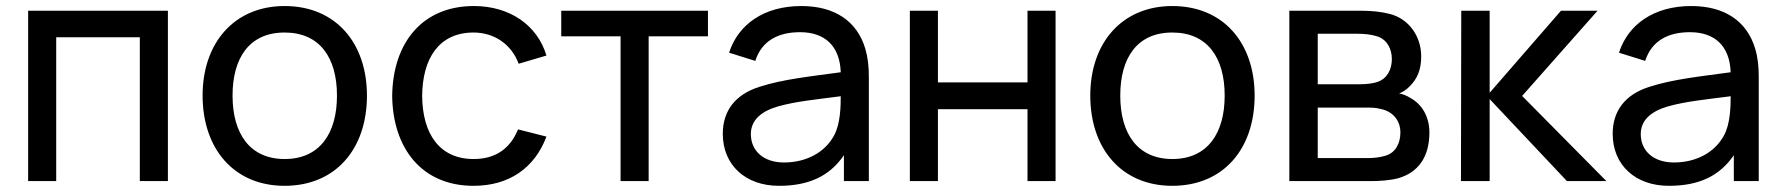

<svg xmlns="http://www.w3.org/2000/svg" viewBox="-20 -598 5890 634"><path d="M534.4 -562.5H72.9V0H165.6V-475H441.7V0H534.4Z M919.8 15.6C1087.5 15.6 1191.7 -105.2 1191.7 -282.3C1191.7 -456.3 1088.5 -578.1 919.8 -578.1C755.2 -578.1 649 -458.3 649 -282.3C649 -107.3 752.1 15.6 919.8 15.6ZM1092.7 -282.3C1092.7 -158.3 1036.5 -72.9 919.8 -72.9C806.3 -72.9 747.9 -155.2 747.9 -282.3C747.9 -405.2 802.1 -490.6 919.8 -490.6C1035.4 -490.6 1092.7 -408.3 1092.7 -282.3Z M1784.4 -414.6C1754.2 -515.6 1662.5 -578.1 1544.8 -578.1C1375 -578.1 1277.1 -457.3 1275 -281.2C1277.1 -109.4 1371.9 15.6 1543.8 15.6C1659.4 15.6 1744.8 -41.7 1784.4 -146.9L1690.6 -170.8C1664.6 -107.3 1616.7 -72.9 1543.8 -72.9C1431.3 -72.9 1375 -156.2 1374 -281.2C1375 -403.1 1428.1 -490.6 1543.8 -490.6C1611.5 -490.6 1668.8 -452.1 1692.7 -387.5Z M2317.7 -562.5H1833.3V-478.1H2029.2V0H2121.9V-478.1H2317.7Z M2849 0V-343.8C2849 -378.1 2845.8 -408.3 2837.5 -436.5C2810.4 -528.1 2736.5 -578.1 2626 -578.1C2503.1 -578.1 2417.7 -517.7 2387.5 -424L2474 -396.9C2495.8 -464.6 2551 -491.7 2621.9 -491.7C2702.1 -491.7 2753.1 -447.9 2756.2 -359.4C2657.3 -345.8 2565.6 -336.5 2488.5 -311.5C2408.3 -286.5 2366.7 -232.3 2366.7 -156.2C2366.7 -52.1 2442.7 15.6 2552.1 15.6C2650 15.6 2718.8 -15.6 2766.7 -85.4V0ZM2734.4 -151C2704.2 -94.8 2642.7 -61.5 2568.8 -61.5C2501 -61.5 2459.4 -100 2459.4 -155.2C2459.4 -203.1 2495.8 -231.3 2550 -246.9C2610.4 -263.5 2668.8 -268.8 2756.2 -280.2C2756.2 -246.9 2755.2 -189.6 2734.4 -151Z M3372.9 -562.5V-326H3077.1V-562.5H2984.4V0H3077.1V-237.5H3372.9V0H3465.6V-562.5Z M3851 15.6C4018.8 15.6 4122.9 -105.2 4122.9 -282.3C4122.9 -456.3 4019.8 -578.1 3851 -578.1C3686.5 -578.1 3580.2 -458.3 3580.2 -282.3C3580.2 -107.3 3683.3 15.6 3851 15.6ZM4024 -282.3C4024 -158.3 3967.7 -72.9 3851 -72.9C3737.5 -72.9 3679.2 -155.2 3679.2 -282.3C3679.2 -405.2 3733.3 -490.6 3851 -490.6C3966.7 -490.6 4024 -408.3 4024 -282.3Z M4237.5 -562.5V0H4504.2C4535.4 0 4568.8 -2.1 4596.9 -9.4C4662.5 -28.1 4700 -79.2 4700 -160.4C4700 -213.5 4675 -254.2 4636.5 -275C4625 -282.3 4611.5 -287.5 4600 -289.6C4611.5 -293.8 4625 -302.1 4635.4 -313.5C4659.4 -337.5 4672.9 -366.7 4672.9 -411.5C4672.9 -482.3 4628.1 -537.5 4568.8 -552.1C4539.6 -559.4 4508.3 -562.5 4477.1 -562.5ZM4331.3 -486.5H4463.5C4484.4 -486.5 4507.3 -484.4 4527.1 -478.1C4560.4 -467.7 4576 -436.5 4576 -403.1C4576 -369.8 4561.5 -339.6 4530.2 -328.1C4513.5 -321.9 4489.6 -319.8 4470.8 -319.8H4331.3ZM4331.3 -242.7H4490.6C4507.3 -242.7 4522.9 -242.7 4537.5 -238.5C4577.1 -231.3 4604.2 -202.1 4604.2 -160.4C4604.2 -125 4588.5 -92.7 4553.1 -83.3C4536.5 -78.1 4513.5 -76 4499 -76H4331.3Z M4804.2 0H4899V-270.8L5154.2 0H5284.4L5006.2 -281.2L5255.2 -562.5H5134.4L4899 -291.7V-562.5H4805.2Z M5787.5 0V-343.8C5787.5 -378.1 5784.4 -408.3 5776 -436.5C5749 -528.1 5675 -578.1 5564.6 -578.1C5441.7 -578.1 5356.2 -517.7 5326 -424L5412.5 -396.9C5434.4 -464.6 5489.6 -491.7 5560.4 -491.7C5640.6 -491.7 5691.7 -447.9 5694.8 -359.4C5595.8 -345.8 5504.2 -336.5 5427.1 -311.5C5346.9 -286.5 5305.2 -232.3 5305.2 -156.2C5305.2 -52.1 5381.2 15.6 5490.6 15.6C5588.5 15.6 5657.3 -15.6 5705.2 -85.4V0ZM5672.9 -151C5642.7 -94.8 5581.2 -61.5 5507.3 -61.5C5439.6 -61.5 5397.9 -100 5397.9 -155.2C5397.9 -203.1 5434.4 -231.3 5488.5 -246.9C5549 -263.5 5607.3 -268.8 5694.8 -280.2C5694.8 -246.9 5693.8 -189.6 5672.9 -151Z"/></svg>

Font: Manrope3 Medium
Style: Regular
Weight: 500
Width: 4
Designer: Mikhail Sharanda
Foundry: Mikhail Sharanda
Version: Version 3.000;PS 003.000;hotconv 1.0.88;makeotf.lib2.5.64775